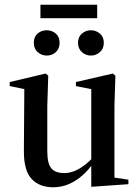

<svg xmlns="http://www.w3.org/2000/svg" viewBox="-20 -779 589 812"><path d="M205 13Q147 13 114 -22Q81 -57 81 -138L83 -426L108 -397L21 -415V-432L173 -468L184 -459L180 -330V-141Q180 -86 197.5 -66.5Q215 -47 252 -47Q272 -47 293 -55Q314 -63 335.5 -79Q357 -95 378 -118L383 -90H375Q356 -62 330 -38.5Q304 -15 272.5 -1Q241 13 205 13ZM366 11V-86V-89V-402L301 -415V-432L457 -468L468 -459L464 -330V-28L523 -19V0ZM178 -544Q156 -544 139.5 -558.5Q123 -573 123 -598Q123 -623 139 -637Q155 -651 177 -651Q200 -651 216 -637Q232 -623 232 -598Q232 -573 216 -558.5Q200 -544 178 -544ZM364 -544Q343 -544 326.5 -558.5Q310 -573 310 -598Q310 -623 326.5 -637Q343 -651 364 -651Q386 -651 402.5 -637Q419 -623 419 -598Q419 -573 402.5 -558.5Q386 -544 364 -544ZM151 -702V-759H391V-702Z"/></svg>

Font: Source Serif 4 60pt SemiBold
Style: Regular
Weight: 600
Version: Version 4.004;hotconv 1.0.116;makeotfexe 2.5.65601